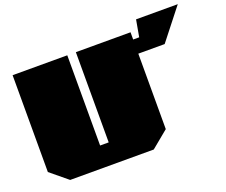

<svg xmlns="http://www.w3.org/2000/svg" viewBox="-128 -1000 1409 1198"><g transform="rotate(-20 576.5 -400.5)"><path d="M147 0 33 -94V-737H396V-138H453V-737H816V-689H856L876 -801H1153L991 -595H816V-94L702 0Z"/></g></svg>

Font: Tomorrow Black
Style: Regular
Weight: 900
Designer: Tony de Marco, Monica Rizzolli
Foundry: Just in Type
Version: Version 2.002